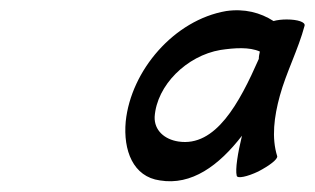

<svg xmlns="http://www.w3.org/2000/svg" viewBox="-20 -849 599 365"><path d="M507 -552C496 -587 501 -627 512 -667C524 -711 547 -755 559 -800C561 -807 546 -812 525 -812C516 -812 507 -811 500 -809C475 -825 445 -833 410 -828C311 -811 229 -715 219 -618C214 -563 233 -513 284 -506C344 -496 396 -534 440 -591C432 -558 427 -527 430 -515C431 -509 450 -513 471 -523C492 -534 508 -546 507 -552ZM319 -580C293 -584 273 -601 274 -627C278 -687 335 -743 399 -754C426 -758 454 -760 474 -751C473 -746 472 -742 472 -737C435 -653 390 -569 319 -580Z"/></svg>

Font: Nupuram Light Oblique
Style: Regular
Weight: 300
Designer: Santhosh Thottingal (santhosh.thottingal@gmail.com)
Foundry: SMC
Version: Version 1.000